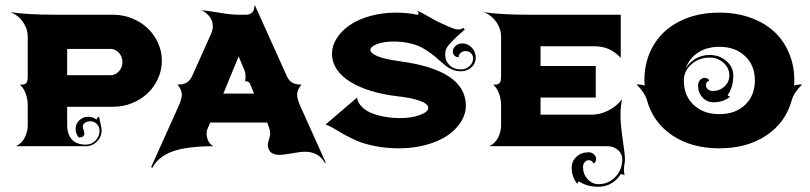

<svg xmlns="http://www.w3.org/2000/svg" viewBox="-20 -543 3009 713"><path d="M17.6 -498Q80.6 -488.3 187.5 -488.3H400.4Q437 -488.3 470.5 -474.7Q503.9 -461.2 528.2 -438.2Q552.5 -415.3 566.8 -383.7Q581.1 -352.1 581.1 -317.4Q581.1 -282.7 566.8 -251.1Q552.5 -219.5 528.2 -196.5Q503.9 -173.6 470.5 -160Q437 -146.5 400.4 -146.5H229.5V-78.1Q229.5 -44.4 246.9 -25.1Q264.4 -5.9 298.8 -5.9Q319.8 -5.9 334.7 -21Q349.6 -36.1 349.6 -57.6Q349.6 -72 339.6 -82.4Q329.6 -92.8 315.4 -92.8Q304 -92.8 295.7 -87Q287.4 -81.3 287.4 -73.2Q287.4 -68.1 290.3 -60.4Q293.2 -52.7 293.2 -47.6Q293.2 -32.5 272.5 -32.5Q260.7 -46.6 260.7 -64.5Q260.7 -83 274.4 -96.2Q288.1 -109.4 307.6 -109.4Q325.2 -109.4 338.6 -98.6Q339.6 -102.8 341.4 -105.2Q343.3 -107.7 347.9 -109.6Q348.9 -102.5 353.1 -84.7Q357.4 -66.9 357.4 -59.6Q357.4 -34.9 340.2 -17.5Q323 0 298.8 0H39.1Q61.3 -10.5 72.1 -32.5Q83 -54.4 83 -78.1V-152.3Q83 -176.3 74.7 -197.3Q66.4 -218.3 53.5 -228.5Q62.7 -228.5 67.3 -229.2Q71.8 -230 76 -233.4Q80.3 -236.8 81.7 -243.9Q83 -251 83 -263.7V-405.3Q83 -436 64.8 -461.9Q46.6 -487.8 17.6 -498ZM229.5 -263.7H390.6Q408.7 -263.7 421.6 -278.1Q434.6 -292.5 434.6 -312.5Q434.6 -332.5 421.6 -346.9Q408.7 -361.3 390.6 -361.3H229.5Z M541 78.1 643.8 -150.4Q655.3 -176.3 655.3 -191.9Q655.3 -209.7 638.7 -229Q661.4 -229 673.7 -236.7Q686 -244.4 693.4 -260.3L763.4 -416.3Q770.3 -431.4 770.3 -445.6Q770.3 -465.1 758.7 -480.6Q747.1 -496.1 728.3 -504.9Q745.1 -504.2 791.6 -496.2Q838.1 -488.3 866.2 -488.3H894.5Q908.9 -488.3 917 -497.3Q925 -506.3 925 -521.7L927 -522.7L1045.2 -260Q1052.5 -244.1 1064.7 -236.5Q1076.9 -228.8 1099.6 -228.8Q1083.3 -209.7 1083.3 -191.7Q1083.3 -176 1094.7 -150.1L1189.5 60.5L1186.5 62.5Q1164.1 20.5 1112.3 20.5Q1096.9 20.5 1064.2 26.4Q1031.5 32.2 1016.6 32.2Q1005.1 32.2 996.7 28.8Q988.3 25.4 984.3 21.1Q980.2 16.8 977.8 10.7Q975.3 4.6 975 1.1Q974.6 -2.4 974.6 -5.9Q974.6 -12.9 979 -25.5Q983.4 -38.1 983.4 -46.9Q983.4 -57.1 979.5 -67.9L972.4 -87.9H761L751 -65.9Q747.3 -57.4 747.3 -46.6Q747.3 -32.2 753.9 -19Q760.5 -5.9 772.5 0Q674.3 0 620.7 19.4Q567.1 38.8 545.9 80.1ZM809.3 -195.3H923.6L908.2 -232.4Q906 -237.8 902.1 -239.4Q898.2 -241 889.9 -241.5Q891.8 -248.5 891.8 -258.3Q891.8 -272.7 887.7 -282.2L866.2 -333.5Z M1188.5 -80.1 1305.7 -180.7Q1308.8 -161.1 1324.2 -145.9Q1339.6 -130.6 1362.7 -121.9Q1385.7 -113.3 1411.7 -108.9Q1437.7 -104.5 1464.8 -104.5Q1507.8 -104.5 1539.1 -115.8Q1570.3 -127.2 1570.3 -142.6Q1570.3 -150.9 1560.2 -158.4Q1550 -166 1523.6 -173.5Q1497.1 -180.9 1456.1 -185.5Q1402.8 -191.7 1358.8 -205.1Q1314.7 -218.5 1282 -238.3Q1249.3 -258.1 1231.1 -285Q1212.9 -312 1212.9 -343.8Q1212.9 -373.3 1230.5 -400.9Q1248 -428.5 1278.6 -449.6Q1309.1 -470.7 1354 -483.4Q1398.9 -496.1 1450.2 -496.1Q1493.9 -496.1 1530.8 -488Q1533.9 -488.8 1533.9 -492.4Q1533.9 -497.6 1529.8 -503.2Q1542.5 -498.3 1569.1 -482.8Q1595.7 -467.3 1602.1 -464.4Q1608.9 -461.2 1622.9 -454.6Q1637 -448 1642.6 -445.6Q1648.2 -443.1 1657.1 -439.6Q1666 -436 1671.8 -434.8Q1677.5 -433.6 1682.6 -433.6Q1692.6 -433.6 1700.4 -439.9L1706.1 -433.6Q1672.6 -404.3 1657.5 -388.4Q1642.3 -372.6 1637.8 -363Q1633.3 -353.5 1633.3 -340.6Q1633.3 -316.7 1649.4 -300.9Q1665.5 -285.2 1691.4 -285.2Q1710.2 -285.2 1723.5 -297.2Q1736.8 -309.3 1736.8 -326.4Q1736.8 -337.6 1728.9 -345.5Q1720.9 -353.3 1709.5 -353.3Q1698.5 -353.3 1690.8 -346.6Q1683.1 -339.8 1683.1 -330.3Q1674.1 -330.3 1667.8 -336.5Q1661.6 -342.8 1661.6 -351.3Q1661.6 -364 1671.9 -372.9Q1682.1 -381.8 1696.5 -381.8Q1717.3 -381.8 1732.1 -366.1Q1746.8 -350.3 1746.8 -328.1Q1746.8 -307.4 1730.6 -292.8Q1714.4 -278.3 1691.4 -278.3Q1674.8 -278.3 1660 -284.4Q1645.3 -290.5 1633.2 -300.3Q1621.1 -310.1 1608.3 -321.8Q1595.5 -333.5 1579.8 -345.2Q1564.2 -356.9 1545.8 -366.7Q1527.3 -376.5 1500.4 -382.6Q1473.4 -388.7 1441.4 -388.7Q1405.3 -388.7 1380.4 -379.4Q1355.5 -370.1 1355.5 -357.4Q1355.5 -345.5 1382.1 -334.2Q1408.7 -323 1465.8 -315.4Q1710 -282.2 1710 -150.4Q1710 -119.6 1692.1 -91.1Q1674.3 -62.5 1642.7 -40.5Q1611.1 -18.6 1563.8 -5.4Q1516.6 7.8 1461.9 7.8Q1414.1 7.8 1372.3 -0.6Q1330.6 -9 1302.7 -21.4Q1274.9 -33.7 1253.4 -46.1Q1231.9 -58.6 1215.2 -68.5Q1198.5 -78.4 1188.5 -80.1Z M1775.4 -498Q1838.4 -488.3 1945.3 -488.3H2285.2V-328.1Q2264.2 -350.6 2240.6 -360.8Q2217 -371.1 2187.5 -371.1H1987.3V-297.9H2192.4V-180.7H1987.3V-117.2H2177.7Q2208.7 -117.2 2239.5 -132.8Q2270.3 -148.4 2290 -174.8Q2284.2 -147 2284.2 -115.2Q2284.2 -80.6 2292.5 -24.7Q2300.8 31.2 2300.8 48.1Q2300.8 57.9 2298.8 68.1Q2297.1 76.7 2297.1 87.4Q2297.1 99.6 2299.6 108.2Q2293 103.5 2287.4 103.5Q2285.4 103.5 2284.7 104.5Q2271.2 125.7 2249.8 138.2Q2228.3 150.6 2203.1 150.6Q2158.9 150.6 2130.1 130.4Q2124.3 134 2124.3 140.4Q2103 114.3 2103 80.1Q2103 55.7 2120.8 39.1Q2138.7 22.5 2165.5 22.5Q2177.2 22.5 2185.5 29.9Q2193.8 37.4 2193.8 47.9Q2193.8 54.2 2190.4 58.8Q2187 63.5 2182.1 63.5Q2182.1 58.6 2177.5 55.2Q2172.9 51.8 2166.5 51.8Q2157.7 51.8 2151.4 59.1Q2145 66.4 2145 77.1Q2145 103.5 2162.1 122.2Q2179.2 140.9 2203.1 140.9Q2239.5 140.9 2265.3 113.8Q2291 86.7 2291 48.1Q2291 28.3 2274.9 14.2Q2258.8 0 2236.3 0H1796.9Q1819.1 -10.5 1830 -32.5Q1840.8 -54.4 1840.8 -78.1V-152.3Q1840.8 -176.3 1832.5 -197.3Q1824.2 -218.3 1811.3 -228.5Q1820.6 -228.5 1825.1 -229.2Q1829.6 -230 1833.9 -233.4Q1838.1 -236.8 1839.5 -243.9Q1840.8 -251 1840.8 -263.7V-405.3Q1840.8 -436 1822.6 -461.9Q1804.4 -487.8 1775.4 -498Z M2343.8 -229.5Q2362.1 -229.5 2373.8 -225.1Q2373 -234.4 2373 -244.1Q2373 -318.8 2407.6 -376.1Q2442.1 -433.3 2505.4 -464.7Q2568.6 -496.1 2651.4 -496.1Q2713.4 -496.1 2765.3 -477.9Q2817.1 -459.7 2853.3 -427Q2889.4 -394.3 2909.5 -347.3Q2929.7 -300.3 2929.7 -244.1Q2929.7 -231.2 2929.2 -225.1Q2940.9 -229.5 2959 -229.5Q2943.6 -214.1 2934.2 -200.4Q2924.8 -186.8 2919.9 -169.9Q2897 -87.6 2825.6 -39.9Q2754.2 7.8 2651.4 7.8Q2548.6 7.8 2477.2 -39.9Q2405.8 -87.6 2382.8 -169.9Q2374.5 -199.2 2343.8 -229.5ZM2519.5 -244.1Q2519.5 -188 2555.8 -153.6Q2592 -119.1 2651.4 -119.1Q2710.7 -119.1 2746.9 -153.6Q2783.2 -188 2783.2 -244.1Q2783.2 -300.3 2746.9 -334.7Q2710.7 -369.1 2651.4 -369.1Q2605.2 -369.1 2572.3 -347.8Q2539.3 -326.4 2526.6 -289.1Q2539.8 -311.8 2563.4 -325.3Q2586.9 -338.9 2615.2 -338.9Q2651.6 -338.9 2677.4 -316.5Q2703.1 -294.2 2703.1 -262.7Q2703.1 -218.3 2682.1 -190.2Q2685.8 -184.3 2692.1 -184.3Q2666 -163.1 2629.9 -163.1Q2605.5 -163.1 2588.9 -180.9Q2572.3 -198.7 2572.3 -225.6Q2572.3 -237.3 2579.7 -245.6Q2587.2 -253.9 2597.7 -253.9Q2604 -253.9 2608.6 -250.5Q2613.3 -247.1 2613.3 -242.2Q2608.4 -242.2 2605 -237.5Q2601.6 -232.9 2601.6 -226.6Q2601.6 -217.8 2608.9 -211.4Q2616.2 -205.1 2627 -205.1Q2652.1 -205.1 2670.3 -221.9Q2688.5 -238.8 2688.5 -262.7Q2688.5 -290.3 2667 -309.7Q2645.5 -329.1 2615.2 -329.1Q2575.7 -329.1 2547.6 -304.2Q2519.5 -279.3 2519.5 -244.1Z"/></svg>

Font: Agreloy
Style: Medium
Weight: 400
Designer: gluk
Foundry: gluk
Version: Version 0.27